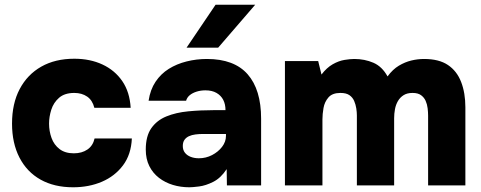

<svg xmlns="http://www.w3.org/2000/svg" viewBox="-20 -786 2040 814"><path d="M290 8Q210 8 152 -24.5Q94 -57 62.5 -118Q31 -179 31 -262Q31 -347 63.5 -408.5Q96 -470 155 -503.5Q214 -537 295 -537Q362 -537 414.5 -512.5Q467 -488 498.5 -442Q530 -396 534 -329H380Q372 -361 349.5 -376.5Q327 -392 295 -392Q254 -392 230.5 -371.5Q207 -351 197.5 -321Q188 -291 188 -262Q188 -230 198.5 -201Q209 -172 232.5 -154Q256 -136 293 -136Q327 -136 350.5 -152Q374 -168 381 -199H539Q536 -131 501.5 -85Q467 -39 412 -15.5Q357 8 290 8Z M783 8Q746 8 713 -2Q680 -12 654 -32Q628 -52 613 -82Q598 -112 598 -152Q598 -209 621.5 -242.5Q645 -276 685.5 -292.5Q726 -309 778 -314Q830 -319 886 -319H936Q936 -344 926.5 -362.5Q917 -381 898 -392Q879 -403 851 -403Q831 -403 813.5 -397.5Q796 -392 784.5 -382.5Q773 -373 769 -359H610Q617 -406 639.5 -439.5Q662 -473 695.5 -494Q729 -515 771 -525.5Q813 -536 857 -536Q973 -536 1030 -471Q1087 -406 1087 -283V0H942L941 -69Q916 -31 884 -15Q852 1 824 4.5Q796 8 783 8ZM823 -115Q853 -115 879 -128.5Q905 -142 921.5 -163.5Q938 -185 938 -210V-218H840Q824 -218 808.5 -216Q793 -214 781 -208.5Q769 -203 762 -193Q755 -183 755 -167Q755 -150 764 -138.5Q773 -127 788.5 -121Q804 -115 823 -115ZM771 -584 894 -766H1062L905 -584Z M1188 0V-527H1329L1343 -470Q1365 -499 1390.5 -513.5Q1416 -528 1440.5 -532Q1465 -536 1482 -536Q1526 -536 1563 -520Q1600 -504 1623 -462Q1645 -492 1671 -507.5Q1697 -523 1724 -529.5Q1751 -536 1778 -536Q1841 -536 1879 -510.5Q1917 -485 1935 -438.5Q1953 -392 1953 -331V0H1795V-296Q1795 -310 1793 -327Q1791 -344 1784.5 -358.5Q1778 -373 1765 -382.5Q1752 -392 1729 -392Q1706 -392 1691 -382.5Q1676 -373 1667 -357.5Q1658 -342 1654.5 -323Q1651 -304 1651 -285V0H1493V-297Q1493 -310 1490.5 -326.5Q1488 -343 1481.5 -358Q1475 -373 1461.5 -382.5Q1448 -392 1423 -392Q1389 -392 1372.5 -373Q1356 -354 1351.5 -328Q1347 -302 1347 -280V0Z"/></svg>

Font: Onest ExtraBold
Style: Regular
Weight: 800
Designer: Dmitri Voloshin, Andrey Kudryavtsev
Foundry: Dmitri Voloshin, Andrey Kudryavtsev
Version: Version 1.000;gftools[0.9.33]